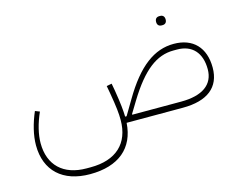

<svg xmlns="http://www.w3.org/2000/svg" viewBox="-108 -736 1452 1147"><g transform="rotate(-15 618.5 -162.5)"><path d="M959 -508H964C980 -508 991 -517 991 -536C991 -556 980 -565 964 -565H959C943 -565 932 -556 932 -536C932 -517 943 -508 959 -508ZM317 240C494 240 596 154 606 0H954C1106 0 1188 -64 1188 -186C1188 -310 1118 -383 999 -383C879 -383 775 -308 670 -129L616 -38H607C606 -76 602 -120 588 -205L580 -249L548 -243L556 -199C572 -107 576 -66 576 -26C576 119 488 201 330 201H304C162 201 78 121 78 -15C78 -69 94 -134 123 -199L95 -210C66 -143 48 -72 48 -10C48 147 148 240 317 240ZM954 -38H652L650 -41L695 -115C795 -278 883 -345 988 -345H1010C1103 -345 1157 -286 1157 -184C1157 -89 1085 -38 954 -38Z"/></g></svg>

Font: IBM Plex Arabic ExtraLight
Style: Regular
Weight: 200
Designer: Mike Abbink, Paul van der Laan, Pieter van Rosmalen, Wael Morcos, Khajak Apelian
Foundry: Bold Monday
Version: Version 1.0